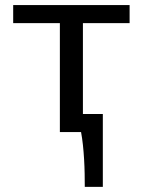

<svg xmlns="http://www.w3.org/2000/svg" viewBox="-20 -518 560 753"><path d="M214.8 0V-427.2H31.7V-498H488.3V-427.2H305.2V-70.8H383.3V214.8H312.5Q312.5 191.4 312 163.6Q311.5 135.7 309.8 106.9Q308.1 78.1 305.2 50.5Q302.2 22.9 297.9 0Z"/></svg>

Font: Andika
Style: Regular
Weight: 400
Designer: Victor Gaultney, Annie Olsen, Julie Remington, Don Collingsworth, Eric Hays
Foundry: SIL International
Version: Version 1.001